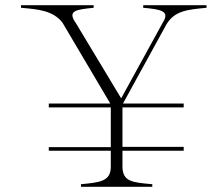

<svg xmlns="http://www.w3.org/2000/svg" viewBox="-20 -720 865 740"><path d="M292 -10V0H567V-10C489 -17 453 -20 452 -77V-139H688V-154H452V-306H688V-321H454L622 -627C654 -679 703 -683 776 -690V-700H532V-690C599 -684 636 -678 608 -634L447 -341L273 -630C238 -679 272 -683 341 -690V-700H61V-690C130 -684 183 -679 220 -634L405 -321H168V-306H407V-153H168V-139H407V-77C407 -20 363 -17 292 -10Z"/></svg>

Font: Sprat Thin
Style: Regular
Weight: 100
Designer: Ethan Nakache
Foundry: Collletttivo
Version: Version 2.000;Glyphs 3.2 (3217)